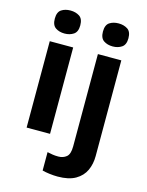

<svg xmlns="http://www.w3.org/2000/svg" viewBox="-144 -846 895 1172"><g transform="rotate(15 304.0 -260.0)"><path d="M226.1 -545.8V0H78.1V-545.8ZM152.6 -759.6Q185.4 -759.6 209.3 -744.2Q233.1 -728.7 233.1 -686.9Q233.1 -646.1 209.3 -630.1Q185.4 -614.2 152.6 -614.2Q118.8 -614.2 95.5 -630.1Q72.1 -646.1 72.1 -686.9Q72.1 -728.7 95.5 -744.2Q118.8 -759.6 152.6 -759.6ZM338 240Q313 240 285.7 236.5Q258.3 233 240.4 228V111.8Q258.3 115.8 274.3 118.3Q290.3 120.8 310.3 120.8Q340.3 120.8 361.3 103.8Q382.3 86.8 382.3 37.8V-545.8H530.3V59.3Q530.3 109.3 511.4 150.3Q492.4 191.2 450.1 215.6Q407.8 240 338 240ZM376.3 -686.9Q376.3 -728.7 399.7 -744.2Q423.1 -759.6 456.9 -759.6Q489.6 -759.6 513.5 -744.2Q537.4 -728.7 537.4 -686.9Q537.4 -646.1 513.5 -630.1Q489.6 -614.2 456.9 -614.2Q423.1 -614.2 399.7 -630.1Q376.3 -646.1 376.3 -686.9Z"/></g></svg>

Font: Noto Sans Hebrew
Style: Regular
Weight: 400
Designer: Monotype Design Team
Foundry: Monotype Imaging Inc.
Version: Version 2.003;January 10, 2023;FontCreator 14.0.0.2877 64-bi